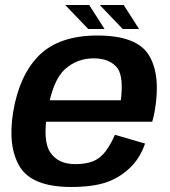

<svg xmlns="http://www.w3.org/2000/svg" viewBox="-20 -740 678 765"><path d="M264 5 280.5 -86Q211.5 -86 180.5 -132.5Q149 -178 169.5 -297Q190 -420 238.5 -464Q287.5 -507.5 352.5 -507.5Q419.5 -507.5 449.5 -466.5Q472.5 -430.5 461.5 -340.5H163.5L148.5 -255H586.5Q592.5 -274.5 596.5 -298Q621.5 -441.5 573 -520.5Q524.5 -598.5 368.5 -598.5Q217.5 -598.5 137.5 -521Q58 -443 33 -297Q9.5 -156.5 59 -75.5Q108.5 5 264 5ZM280.5 -86 264 5Q347.5 5 402 -13Q455 -31 496.5 -70Q537.5 -108.5 558 -168L438 -203Q422 -166.5 401.5 -138Q380 -109.5 351 -97.5Q320.5 -86 280.5 -86ZM469 -624.5H534L473 -720H377.5ZM331.5 -624.5H396.5L335.5 -720H240Z"/></svg>

Font: Anybody Thin SemiBold
Style: Italic
Weight: 600
Italic angle: -10°
Version: Version 1.113;gftools[0.9.25]